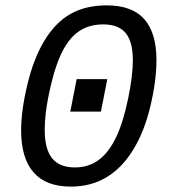

<svg xmlns="http://www.w3.org/2000/svg" viewBox="-20 -689 640 719"><path d="M245.1 9.8Q151.9 9.8 105.5 -43.7Q59.1 -97.2 59.1 -200.7Q59.1 -275.4 82.8 -373.5Q106.4 -471.7 147.2 -538.3Q188 -605 244.4 -637Q300.8 -668.9 379.9 -668.9Q474.1 -668.9 520 -617.7Q565.9 -566.4 565.9 -463.4Q565.9 -386.7 543 -290.5Q520 -194.3 477.5 -126.2Q435.1 -58.1 377.2 -24.2Q319.3 9.8 245.1 9.8ZM477.5 -462.4Q477.5 -532.7 450.7 -565.2Q423.8 -597.7 366.2 -597.7Q293.5 -597.7 248.3 -548.1Q203.1 -498.5 175.3 -389.2Q147.5 -279.8 147.5 -202.6Q147.5 -130.4 175.3 -96.2Q203.1 -62 260.3 -62Q311.5 -62 349.4 -89.8Q387.2 -117.7 414.3 -174.1Q441.4 -230.5 459.5 -318.1Q477.5 -405.8 477.5 -462.4ZM243.2 -271 267.1 -392.6H381.8L357.9 -271Z"/></svg>

Font: Liberation Mono
Style: Italic
Weight: 400
Italic angle: -12°
Monospace: yes
Designer: Steve Matteson
Foundry: Ascender Corporation
Version: Version 2.1.5